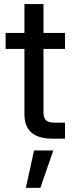

<svg xmlns="http://www.w3.org/2000/svg" viewBox="-20 -676 361 936"><path d="M296.9 -515.6V-437.5H7.3V-515.6ZM99.1 -656.2H191.9V-130.9Q191.9 -101.6 204.1 -89.8Q216.3 -78.1 247.6 -78.1Q258.8 -78.1 272.5 -78.1Q286.1 -78.1 296.9 -78.1V0Q284.2 0 267.6 0Q251 0 236.3 0Q167 0 133.1 -29.8Q99.1 -59.6 99.1 -119.6ZM106 239.7 146 57.6H239.7L176.8 239.7Z"/></svg>

Font: Inter Cardless Display
Style: Regular
Weight: 400
Designer: Rasmus Andersson
Foundry: rsms
Version: Version 4.001;git-9221beed3